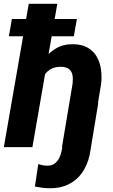

<svg xmlns="http://www.w3.org/2000/svg" viewBox="-26 -770 591 1005"><path d="M338.4 -230.5H488.3L448.2 12.7Q440.4 72.8 413.8 118.4Q387.2 164.1 342 189.9Q296.9 215.8 233.9 215.3Q214.4 215.3 195.3 212.9Q176.3 210.4 156.7 206.5L174.3 88.9Q186 92.8 198.2 95Q210.4 97.2 222.7 97.2Q246.6 97.2 262 84.7Q277.3 72.3 285.9 53.2Q294.4 34.2 297.9 13.2ZM273.9 -750 143.6 0H-5.9L124.5 -750ZM173.8 -282.7 138.7 -281.2Q144 -326.2 159.2 -371.8Q174.3 -417.5 201.2 -455.6Q228 -493.7 267.1 -516.6Q306.2 -539.6 357.9 -538.6Q403.3 -537.6 433.3 -520.3Q463.4 -502.9 480.2 -473.9Q497.1 -444.8 502.4 -408Q507.8 -371.1 503.4 -331.1L448.2 0H298.3L354 -332.5Q356.9 -357.4 353.3 -377Q349.6 -396.5 335.7 -408Q321.8 -419.4 294.4 -420.4Q263.2 -420.9 241.9 -409.4Q220.7 -397.9 207.3 -377.9Q193.8 -357.9 186 -333Q178.2 -308.1 173.8 -282.7ZM376.5 -670.4 360.4 -580.1H20.5L36.1 -670.4Z"/></svg>

Font: Roboto ExtraBold
Style: Italic
Weight: 800
Designer: Christian Robertson
Foundry: Google
Version: Version 3.009; 2024